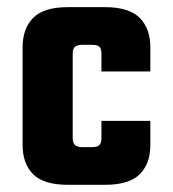

<svg xmlns="http://www.w3.org/2000/svg" viewBox="-20 -515 482 535"><path d="M182.6 -365.2V-129.9Q182.6 -117.2 188.7 -111.1Q194.8 -105 210 -105H235.8Q252 -105 257.3 -111.1Q262.7 -117.2 262.7 -129.9V-178.2H398.9V-110.8Q398.9 -59.1 369.4 -29.5Q339.8 0 272 0H169.9Q101.6 0 72.3 -29.5Q43 -59.1 43 -110.8V-383.8Q43 -435.1 72.3 -465.1Q101.6 -495.1 169.9 -495.1H272Q339.8 -495.1 369.4 -465.1Q398.9 -435.1 398.9 -383.8V-315.9H262.7V-365.2Q262.7 -378.9 257.3 -384.5Q252 -390.1 235.8 -390.1H210Q194.8 -390.1 188.7 -384.5Q182.6 -378.9 182.6 -365.2Z"/></svg>

Font: Akaash Gobhi
Style: Regular
Weight: 400
Designer: Kulbir Singh Thind, MD
Foundry: Punjab Online
Version: Version 1.200